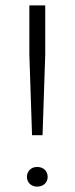

<svg xmlns="http://www.w3.org/2000/svg" viewBox="-20 -688 277 713"><path d="M118 5C142 5 157 -11 157 -31C157 -52 142 -68 118 -68C95 -68 80 -52 80 -31C80 -11 95 5 118 5ZM138 -186 148 -486V-668H89V-486L99 -186Z"/></svg>

Font: Gantari Light
Style: Regular
Weight: 300
Designer: Anugrah Pasau
Foundry: Lafontype
Version: Version 1.000